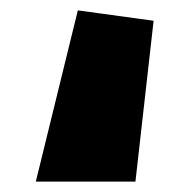

<svg xmlns="http://www.w3.org/2000/svg" viewBox="-20 -210 340 370"><path d="M49 140 130 -190 276 -170 241 140Z"/></svg>

Font: Murecho Black
Style: Regular
Weight: 900
Designer: Neil Summerour
Foundry: Positype
Version: Version 1.010; ttfautohint (v1.8.3)